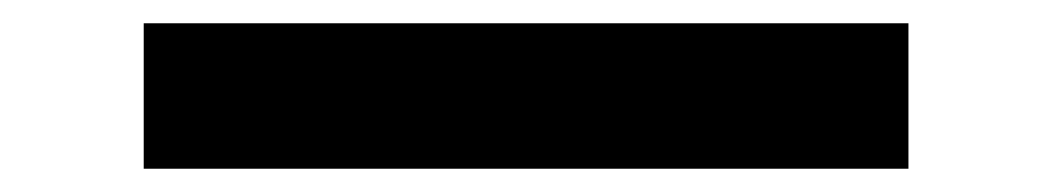

<svg xmlns="http://www.w3.org/2000/svg" viewBox="-20 -436 904 165"><path d="M103.5 -416H760.7V-291H103.5Z"/></svg>

Font: Pretendard GOV ExtraBold
Style: Regular
Weight: 800
Designer: Base glyphs from Inter by Rasmus Andersson; Hangeul glyphs from Noto Sans CJK(Source Han Sans) by Jang Soo-young and Kan
Foundry: Kil Hyung-jin
Version: Version 1.309